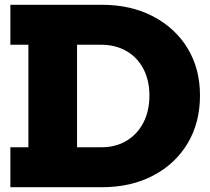

<svg xmlns="http://www.w3.org/2000/svg" viewBox="-20 -785 882 805"><path d="M335.5 0V-167.5H402Q464.5 -167 510.5 -194.8Q556.5 -222.5 581.5 -271.5Q606.5 -320.5 606.5 -384.5Q606.5 -447.5 581.5 -495.8Q556.5 -544 510.5 -570.8Q464.5 -597.5 402 -597.5H335.5V-765H406Q529 -765 622 -716.2Q715 -667.5 766.8 -582Q818.5 -496.5 818.5 -384.5Q818.5 -271 766.8 -184.2Q715 -97.5 622 -48.8Q529 0 406 0ZM23.5 0V-167.5H99V-597.5H23.5V-765H372V-597.5H303V-167.5H372V0Z"/></svg>

Font: Hepta Slab ExtraBold
Style: Regular
Weight: 800
Designer: Michael LaGattuta
Foundry: Michael LaGattuta
Version: Version 1.102